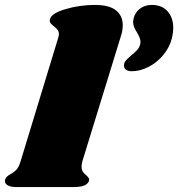

<svg xmlns="http://www.w3.org/2000/svg" viewBox="-66 -759 723 779"><path d="M432 -657Q432 -635 425 -614L268 -104Q265 -92 265 -83Q265 -70 270 -62.5Q275 -55 284 -48Q291 -41 294 -36.5Q297 -32 295 -25Q290 -12 275 -6Q260 0 229 0H1Q-25 0 -37 -8.5Q-49 -17 -45 -31Q-41 -43 -24 -52Q-9 -60 1 -71Q11 -82 18 -106L170 -605Q173 -614 173 -620Q173 -631 167.5 -638Q162 -645 153 -652Q143 -660 138.5 -666Q134 -672 137 -682Q143 -705 200 -722Q257 -739 319 -739Q377 -739 404.5 -717Q432 -695 432 -657ZM637 -645Q637 -629 632 -606Q623 -568 597 -536.5Q571 -505 536.5 -487.5Q502 -470 469 -470Q454 -470 445.5 -476Q437 -482 437 -493Q437 -504 443.5 -512Q450 -520 465 -533Q481 -546 490 -555.5Q499 -565 503 -580Q504 -584 504 -590Q504 -603 490 -627Q474 -651 474 -670Q474 -674 476 -684Q482 -709 502 -724Q522 -739 550 -739Q591 -739 614 -713Q637 -687 637 -645Z"/></svg>

Font: Shrikhand
Style: Regular
Weight: 400
Italic angle: -14°
Designer: Jonny Pinhorn
Foundry: Jonny Pinhorn
Version: Version 1.001;PS 1.001;hotconv 1.0.88;makeotf.lib2.5.647800